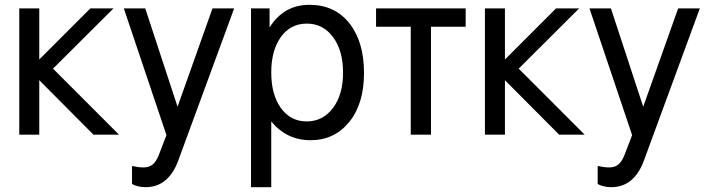

<svg xmlns="http://www.w3.org/2000/svg" viewBox="-20 -559 2935 797"><path d="M143 -524V-312L355 -524H451L200 -274L474 0H368L143 -226V0H60V-524Z M862 -524H952L719 110Q678 218 584 218Q553 218 528 205V130Q555 136 576.5 136Q598 136 613 124.5Q628 113 639 85L671 2L494 -524H583L717 -116Z M1404 -257.5Q1404 -349 1362.5 -405Q1321 -461 1253.5 -461Q1186 -461 1146 -405.5Q1106 -350 1106 -258Q1106 -166 1146 -110.5Q1186 -55 1253 -55Q1320 -55 1362 -110.5Q1404 -166 1404 -257.5ZM1022 218V-524H1099V-445Q1158 -539 1264 -539Q1370 -539 1430.5 -462Q1491 -385 1491 -256.5Q1491 -128 1429.5 -52.5Q1368 23 1269 23Q1170 23 1106 -55V218Z M1541 -524H1913V-448H1769V0H1685V-448H1541Z M2076 -524V-312L2288 -524H2384L2133 -274L2407 0H2301L2076 -226V0H1993V-524Z M2795 -524H2885L2652 110Q2611 218 2517 218Q2486 218 2461 205V130Q2488 136 2509.5 136Q2531 136 2546 124.5Q2561 113 2572 85L2604 2L2427 -524H2516L2650 -116Z"/></svg>

Font: Autonym
Style: Regular
Weight: 500
Version: Version 1.0.20131126